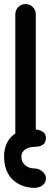

<svg xmlns="http://www.w3.org/2000/svg" viewBox="-28 -729 248 952"><path d="M47.9 -50.8C47.9 -23.4 70.3 0 98.1 0C126.5 0 149.4 -24.4 149.4 -50.8V-658.2C149.4 -687.5 126 -709 98.1 -709C69.8 -709 47.9 -685.5 47.9 -658.2ZM141.1 106C111.8 106 78.1 88.4 78.1 46.4C78.1 13.7 112.8 -1 142.6 -1C176.8 -1 199.7 -12.2 199.7 -44.9C199.7 -77.6 168.5 -85 142.6 -87.9C69.3 -95.2 -7.8 -54.2 -7.8 46.9C-7.8 185.1 106 202.6 140.1 202.6C174.3 202.6 201.2 184.6 199.7 152.3C199.2 132.3 175.3 106 141.1 106Z"/></svg>

Font: LOB TGL 0-17
Style: Regular
Weight: 400
Designer: Peter Wiegel + adaptations and expanded glyphset by Studio LOB
Foundry: Peter Wiegel + adaptations and expanded glyphset by Studio LOB
Version: Version 1.003;Glyphs 3.1.2 (3151)